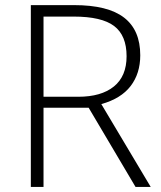

<svg xmlns="http://www.w3.org/2000/svg" viewBox="-20 -734 634 754"><path d="M150.9 -311V0H101.1V-713.9H271Q403.8 -713.9 467.3 -664.8Q530.8 -615.7 530.8 -517.1Q530.8 -445.3 492.9 -396Q455.1 -346.7 377.9 -325.2L571.8 0H512.2L328.1 -311ZM150.9 -354H287.1Q377.4 -354 427.2 -394.3Q477.1 -434.6 477.1 -513.2Q477.1 -594.7 428.2 -631.8Q379.4 -668.9 269 -668.9H150.9Z"/></svg>

Font: TypoPRO Open Sans
Style: Regular
Weight: 300
Foundry: Ascender Corporation
Version: Version 1.10